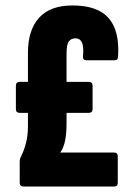

<svg xmlns="http://www.w3.org/2000/svg" viewBox="-20 -681 493 701"><path d="M66 0Q52 0 52 -14V-91Q52 -101 57 -110Q68 -132 75 -159.5Q82 -187 82 -219V-488Q82 -571 122.5 -616Q163 -661 244 -661Q306 -661 344 -640.5Q382 -620 398.5 -578.5Q415 -537 411 -474Q411 -461 398 -461H296Q282 -461 283 -474Q285 -496 283 -511Q281 -526 274 -533.5Q267 -541 255 -541Q240 -541 231.5 -530Q223 -519 223 -485V-233Q223 -195 218 -169Q213 -143 200 -124H397Q410 -124 410 -110V-14Q410 0 397 0ZM52 -269Q38 -269 38 -283V-368Q38 -382 52 -382H304Q318 -382 318 -368V-283Q318 -269 304 -269Z"/></svg>

Font: Sofia Sans Extra Condensed Black
Style: Regular
Weight: 900
Designer: Botio Nikoltchev, Ani Petrova
Foundry: lettersoup
Version: Version 4.101